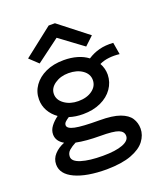

<svg xmlns="http://www.w3.org/2000/svg" viewBox="-155 -787 910 1066"><g transform="rotate(-20 300.0 -254.5)"><path d="M272 -157Q228 -157 191 -169Q177 -160 168 -151.5Q159 -143 159 -132Q159 -112 201.5 -103Q244 -94 344 -94Q422 -94 465.5 -78Q509 -62 526.5 -34.5Q544 -7 544 27Q544 65 518.5 99Q493 133 437 154Q381 175 291 176Q173 176 104 144Q35 112 35 55Q35 21 58.5 -4.5Q82 -30 118 -44Q76 -68 76 -108Q76 -133 92.5 -155Q109 -177 135 -196Q104 -218 86.5 -249Q69 -280 69 -317Q69 -362 94.5 -398Q120 -434 165.5 -455Q211 -476 272 -476Q315 -476 351 -465.5Q387 -455 413 -435Q445 -456 481.5 -465.5Q518 -475 564 -472L576 -401Q543 -405 512.5 -401.5Q482 -398 457 -386Q475 -354 475 -317Q474 -272 448.5 -235.5Q423 -199 377.5 -178Q332 -157 272 -157ZM272 -234Q323 -234 355 -257.5Q387 -281 387 -317Q387 -353 354.5 -376Q322 -399 272 -399Q225 -399 191 -375.5Q157 -352 157 -317Q157 -282 190.5 -258Q224 -234 272 -234ZM121 40Q121 68 169 83Q217 98 296 98Q372 98 413.5 82Q455 66 455 38Q455 12 426.5 0.5Q398 -11 318 -11Q279 -11 243 -14Q207 -17 178 -23Q154 -11 137.5 3.5Q121 18 121 40ZM141 -504 90 -552 260 -685H297L467 -552L416 -504L278 -606Z"/></g></svg>

Font: Inconsolata Expanded SemiBold
Style: Regular
Weight: 600
Width: 7
Monospace: yes
Designer: Raph Levien, Cyreal, Brenton Simpson
Foundry: Raph Levien, Cyreal, Google
Version: Version 3.001; ttfautohint (v1.8.2.53-6de2)